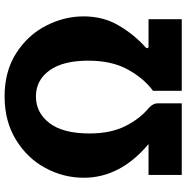

<svg xmlns="http://www.w3.org/2000/svg" viewBox="-8 -784 792 815"><g transform="rotate(-90 387.5 -376.0)"><path d="M229 -392Q229 -302 260 -240Q291 -178 337 -140Q357 -122 357 -102V0H53V-141H184Q41 -261 41 -416Q41 -502 82.5 -579Q124 -656 202.5 -704Q281 -752 386 -752Q494 -752 571 -702Q648 -652 687 -575Q726 -498 726 -417Q726 -333 687 -267Q648 -201 595 -154Q591 -150 591 -147Q591 -141 599 -141H714V0H410V-122Q463 -161 500.5 -229Q538 -297 538 -397Q538 -504 496.5 -561.5Q455 -619 386 -619Q317 -619 273 -561.5Q229 -504 229 -392Z"/></g></svg>

Font: Morrison
Style: Bold
Weight: 700
Designer: Pablo Impallari, Rodrigo Fuenzalida (Modified by Dan O. Williams)
Version: Version 0.03;June 6, 2019;FontCreator 11.5.0.2425 64-bit; tt